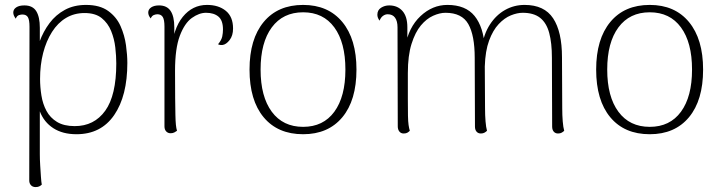

<svg xmlns="http://www.w3.org/2000/svg" viewBox="-20 -534 2931 781"><path d="M330 -514Q386 -514 420 -489.5Q454 -465 470.5 -427.5Q487 -390 492.5 -350Q498 -310 498 -278Q498 -144 444.5 -66Q391 12 291 12Q235 12 197 -12.5Q159 -37 142 -81V93Q142 114 143.5 139Q145 164 146.5 185.5Q148 207 150 217Q147 220 141 223.5Q135 227 125 227Q113 227 106 219.5Q99 212 99 200L100 -425Q100 -453 93.5 -464Q87 -475 71 -475Q65 -475 57 -472.5Q49 -470 44 -458Q39 -465 36.5 -471Q34 -477 34 -483Q34 -496 46 -504Q58 -512 79 -512Q113 -512 127.5 -488.5Q142 -465 142 -421V-300L119 -275Q125 -321 140.5 -363.5Q156 -406 181.5 -440Q207 -474 244 -494Q281 -514 330 -514ZM324 -481Q282 -481 248.5 -461Q215 -441 191.5 -404Q168 -367 155.5 -318.5Q143 -270 143 -213Q143 -180 148.5 -145.5Q154 -111 169 -83Q184 -55 212 -38Q240 -21 284 -21Q363 -21 408 -83.5Q453 -146 453 -276Q453 -306 449 -341Q445 -376 432 -408Q419 -440 393.5 -460.5Q368 -481 324 -481Z M674 8Q663 8 656 0.5Q649 -7 649 -20V-426Q649 -454 642 -465Q635 -476 620 -476Q614 -476 606 -473Q598 -470 593 -459Q583 -471 583 -483Q583 -496 595 -504Q607 -512 627 -512Q659 -512 674 -489.5Q689 -467 689 -423V-331L677 -326Q684 -417 723.5 -465.5Q763 -514 822 -514Q869 -514 898.5 -490Q928 -466 928 -418Q928 -389 914 -371Q900 -353 885 -351Q874 -350 867 -354Q881 -371 884 -385.5Q887 -400 887 -414Q887 -451 868.5 -466.5Q850 -482 818 -482Q790 -482 760.5 -461Q731 -440 711.5 -388.5Q692 -337 692 -246Q692 -178 692.5 -135Q693 -92 693.5 -66.5Q694 -41 695.5 -26.5Q697 -12 700 -2Q696 1 689.5 4.5Q683 8 674 8Z M1213 12Q1110 12 1052.5 -57Q995 -126 995 -251Q995 -375 1052.5 -444.5Q1110 -514 1213 -514Q1315 -514 1372.5 -444.5Q1430 -375 1430 -251Q1430 -126 1372.5 -57Q1315 12 1213 12ZM1213 -18Q1295 -18 1340 -79.5Q1385 -141 1385 -251Q1385 -361 1340 -422.5Q1295 -484 1213 -484Q1131 -484 1085.5 -422.5Q1040 -361 1040 -251Q1040 -141 1085.5 -79.5Q1131 -18 1213 -18Z M2267 -94Q2267 -65 2269 -40.5Q2271 -16 2275 -2Q2271 2 2265 5.5Q2259 9 2250 9Q2239 9 2232.5 1.5Q2226 -6 2226 -19L2225 -299Q2225 -359 2214 -400Q2203 -441 2177 -461.5Q2151 -482 2106 -482Q2084 -482 2058 -471.5Q2032 -461 2008.5 -436Q1985 -411 1969.5 -369Q1954 -327 1952 -264L1953 -94Q1953 -65 1955 -40.5Q1957 -16 1961 -2Q1957 2 1951 5.5Q1945 9 1936 9Q1925 9 1918.5 1.5Q1912 -6 1912 -19L1911 -299Q1911 -390 1885 -436Q1859 -482 1792 -482Q1769 -482 1742 -470Q1715 -458 1692 -430.5Q1669 -403 1654 -355.5Q1639 -308 1639 -237Q1639 -172 1639 -130Q1639 -88 1639.5 -63.5Q1640 -39 1642 -25.5Q1644 -12 1647 -2Q1643 2 1637.5 5.5Q1632 9 1622 9Q1611 9 1604.5 1Q1598 -7 1598 -20L1597 -423Q1597 -448 1587 -462Q1577 -476 1557 -476Q1547 -476 1538 -469.5Q1529 -463 1524 -450Q1515 -462 1515 -474Q1515 -493 1530 -502.5Q1545 -512 1563 -512Q1597 -512 1617 -489.5Q1637 -467 1637 -423V-333L1628 -344Q1642 -423 1690.5 -468.5Q1739 -514 1800 -514Q1874 -514 1910.5 -469Q1947 -424 1952 -340L1940 -343Q1948 -396 1973 -434.5Q1998 -473 2034.5 -493.5Q2071 -514 2114 -514Q2194 -514 2230 -459.5Q2266 -405 2266 -301Z M2623 12Q2520 12 2462.5 -57Q2405 -126 2405 -251Q2405 -375 2462.5 -444.5Q2520 -514 2623 -514Q2725 -514 2782.5 -444.5Q2840 -375 2840 -251Q2840 -126 2782.5 -57Q2725 12 2623 12ZM2623 -18Q2705 -18 2750 -79.5Q2795 -141 2795 -251Q2795 -361 2750 -422.5Q2705 -484 2623 -484Q2541 -484 2495.5 -422.5Q2450 -361 2450 -251Q2450 -141 2495.5 -79.5Q2541 -18 2623 -18Z"/></svg>

Font: Arima ExtraLight
Style: Regular
Weight: 250
Designer: Joana Correia and Natanael Gama
Foundry: NDISCOVER
Version: Version 1.101;gftools[0.9.23]